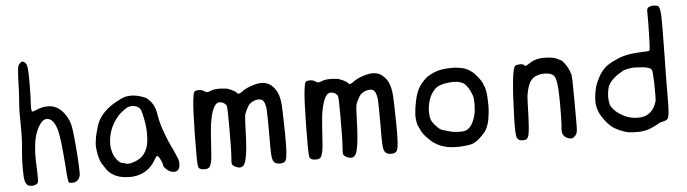

<svg xmlns="http://www.w3.org/2000/svg" viewBox="-44 -824 3599 1006"><g transform="rotate(-5 1756.0 -321.5)"><path d="M83 -640.6Q87.9 -646.5 92.8 -647.5Q105.5 -648.4 115.2 -631.8Q126 -616.2 122.1 -465.8Q119.1 -413.1 119.6 -398.4Q120.1 -383.8 124 -381.8Q127.9 -380.9 151.4 -390.6Q174.8 -400.4 198.7 -401.9Q222.7 -403.3 241.2 -396.5Q268.6 -386.7 290 -359.4Q311.5 -332 321.3 -297.9Q329.1 -268.6 337.4 -162.1Q345.7 -55.7 342.8 -27.3Q339.8 -14.6 331.1 -3.9Q321.3 3.9 314.5 6.8Q306.6 7.8 296.9 7.8Q287.1 7.8 283.2 4.9Q277.3 -1 272.5 -84Q261.7 -230.5 250 -271.5Q235.4 -326.2 207 -335Q196.3 -338.9 183.6 -334Q159.2 -322.3 140.6 -276.4Q114.3 -211.9 122.1 -84Q124 -30.3 122.6 -16.6Q121.1 -2.9 109.4 1Q100.6 5.9 87.9 5.4Q75.2 4.9 68.4 1Q52.7 -8.8 49.8 -43Q45.9 -116.2 53.7 -193.4Q59.6 -250 57.6 -331.1Q56.6 -398.4 58.6 -416Q60.5 -435.5 63.5 -489.3Q66.4 -588.9 69.3 -610.8Q72.3 -632.8 83 -640.6Z M614.3 -416Q664.1 -428.7 725.6 -400.4Q749 -381.8 760.3 -360.8Q771.5 -339.8 775.4 -314.5Q786.1 -233.4 846.7 -109.4Q862.3 -74.2 865.2 -64.9Q868.2 -55.7 868.2 -43.9Q868.2 -21.5 858.9 -11.2Q849.6 -1 831.1 -2.9Q815.4 -4.9 798.8 -19Q782.2 -33.2 782.2 -43.9Q782.2 -49.8 775.9 -64.5Q769.5 -79.1 763.7 -86.9Q757.8 -94.7 753.4 -92.3Q749 -89.8 738.3 -70.3Q702.1 -9.8 632.8 2Q605.5 6.8 565.9 1Q526.4 -4.9 497.1 -31.2Q490.2 -37.1 475.6 -59.1Q460.9 -81.1 457 -90.8Q444.3 -121.1 440.4 -168Q439.5 -189.5 445.3 -220.7Q451.2 -247.1 458 -269.5Q470.7 -318.4 513.7 -357.4Q531.2 -374 563.5 -392.6Q595.7 -411.1 614.3 -416ZM668.9 -361.3Q649.4 -369.1 627.9 -362.3Q612.3 -356.4 590.8 -338.4Q569.3 -320.3 556.6 -300.8Q529.3 -263.7 520 -216.8Q510.7 -169.9 522.5 -132.8Q529.3 -109.4 544.4 -91.3Q559.6 -73.2 572.3 -72.3Q579.1 -72.3 584 -69.3Q596.7 -61.5 626 -70.3Q661.1 -81.1 680.7 -101.6Q698.2 -123 705.6 -147.9Q712.9 -172.9 712.9 -215.8Q712.9 -250 705.1 -290Q697.3 -330.1 694.3 -335.9Q688.5 -353.5 668.9 -361.3Z M1295.9 -420.9Q1351.6 -436.5 1384.8 -408.2Q1406.2 -389.6 1416.5 -364.3Q1426.8 -338.9 1429.7 -298.8Q1431.6 -264.6 1433.6 -149.4Q1435.5 -30.3 1423.8 -10.7Q1416 2.9 1392.6 2.4Q1369.1 2 1360.4 -11.7Q1353.5 -22.5 1351.6 -48.3Q1349.6 -74.2 1350.6 -154.3Q1350.6 -263.7 1348.6 -286.6Q1346.7 -309.6 1338.9 -326.2Q1330.1 -343.8 1306.6 -341.8Q1279.3 -338.9 1260.7 -320.3Q1253.9 -312.5 1244.6 -293.9Q1235.4 -275.4 1233.4 -263.7Q1231.4 -250 1229.5 -196.3Q1226.6 -76.2 1214.8 -32.2Q1203.1 19.5 1160.2 -1Q1144.5 -8.8 1142.1 -17.1Q1139.6 -25.4 1142.6 -55.7Q1145.5 -90.8 1145.5 -223.6Q1145.5 -315.4 1141.6 -324.2Q1133.8 -337.9 1117.7 -342.8Q1101.6 -347.7 1089.8 -339.8Q1063.5 -318.4 1050.8 -230.5Q1046.9 -203.1 1039.1 -76.2Q1035.2 -23.4 1022.5 -9.8Q1014.6 -2 998 -2Q966.8 -2 963.9 -21.5Q960 -43 961.9 -179.2Q963.9 -315.4 969.7 -366.2Q973.6 -402.3 978.5 -410.2Q983.4 -418 1003.9 -418Q1017.6 -418 1030.3 -410.2Q1041 -403.3 1046.9 -403.3Q1052.7 -403.3 1066.4 -409.2Q1080.1 -416 1114.3 -416L1149.4 -413.1L1172.9 -404.3Q1197.3 -392.6 1201.2 -385.7Q1208 -375 1226.6 -388.7Q1252 -409.2 1295.9 -420.9Z M1880.9 -420.9Q1936.5 -436.5 1969.7 -408.2Q1991.2 -389.6 2001.5 -364.3Q2011.7 -338.9 2014.6 -298.8Q2016.6 -264.6 2018.6 -149.4Q2020.5 -30.3 2008.8 -10.7Q2001 2.9 1977.5 2.4Q1954.1 2 1945.3 -11.7Q1938.5 -22.5 1936.5 -48.3Q1934.6 -74.2 1935.5 -154.3Q1935.5 -263.7 1933.6 -286.6Q1931.6 -309.6 1923.8 -326.2Q1915 -343.8 1891.6 -341.8Q1864.3 -338.9 1845.7 -320.3Q1838.9 -312.5 1829.6 -293.9Q1820.3 -275.4 1818.4 -263.7Q1816.4 -250 1814.5 -196.3Q1811.5 -76.2 1799.8 -32.2Q1788.1 19.5 1745.1 -1Q1729.5 -8.8 1727.1 -17.1Q1724.6 -25.4 1727.5 -55.7Q1730.5 -90.8 1730.5 -223.6Q1730.5 -315.4 1726.6 -324.2Q1718.8 -337.9 1702.6 -342.8Q1686.5 -347.7 1674.8 -339.8Q1648.4 -318.4 1635.7 -230.5Q1631.8 -203.1 1624 -76.2Q1620.1 -23.4 1607.4 -9.8Q1599.6 -2 1583 -2Q1551.8 -2 1548.8 -21.5Q1544.9 -43 1546.9 -179.2Q1548.8 -315.4 1554.7 -366.2Q1558.6 -402.3 1563.5 -410.2Q1568.4 -418 1588.9 -418Q1602.5 -418 1615.2 -410.2Q1626 -403.3 1631.8 -403.3Q1637.7 -403.3 1651.4 -409.2Q1665 -416 1699.2 -416L1734.4 -413.1L1757.8 -404.3Q1782.2 -392.6 1786.1 -385.7Q1793 -375 1811.5 -388.7Q1836.9 -409.2 1880.9 -420.9Z M2277.3 -414.1Q2306.6 -418.9 2336.4 -418.5Q2366.2 -418 2396.5 -410.2Q2427.7 -401.4 2455.1 -372.1Q2486.3 -337.9 2494.1 -310.5Q2507.8 -288.1 2507.8 -203.1Q2507.8 -171.9 2501 -132.8Q2496.1 -103.5 2481.4 -77.1Q2474.6 -64.5 2448.2 -40Q2421.9 -13.7 2392.6 -8.8Q2339.8 0 2292 -4.9Q2243.2 -9.8 2201.2 -39.1Q2162.1 -72.3 2146.5 -98.6Q2132.8 -127 2128.9 -135.7Q2119.1 -171.9 2123 -203.1Q2125 -229.5 2132.3 -263.7Q2139.6 -297.9 2152.3 -324.2L2165 -344.7Q2176.8 -359.4 2189.5 -372.1Q2202.1 -384.8 2221.7 -394.5Q2248 -408.2 2277.3 -414.1ZM2362.3 -341.8Q2338.9 -346.7 2305.7 -342.3Q2272.5 -337.9 2254.4 -328.6Q2236.3 -319.3 2221.2 -296.4Q2206.1 -273.4 2200.2 -246.1Q2193.4 -215.8 2194.8 -191.9Q2196.3 -168 2199.2 -161.1Q2205.1 -142.6 2224.6 -123Q2241.2 -103.5 2256.8 -98.6Q2272.5 -93.8 2297.9 -86.9Q2320.3 -81.1 2346.2 -81.1Q2372.1 -81.1 2382.8 -86.9Q2414.1 -102.5 2429.7 -161.1Q2435.5 -182.6 2436 -214.8Q2436.5 -247.1 2431.6 -263.7Q2423.8 -287.1 2411.1 -306.6Q2398.4 -326.2 2384.8 -334Q2376 -338.9 2362.3 -341.8Z M2796.9 -427.7Q2812.5 -429.7 2837.9 -428.2Q2863.3 -426.8 2875 -422.9Q2887.7 -418.9 2912.1 -405.3Q2941.4 -375 2955.1 -330.1L2958 -298.8L2959 -188.5Q2960 -46.9 2958 -33.2Q2956.1 -19.5 2947.3 -7.8Q2936.5 2.9 2930.7 3.9Q2922.9 5.9 2910.6 2Q2898.4 -2 2891.6 -8.8Q2881.8 -17.6 2879.4 -30.8Q2877 -43.9 2880.9 -77.1Q2884.8 -191.4 2879.9 -266.6Q2876 -315.4 2864.3 -330.1Q2850.6 -344.7 2820.3 -346.2Q2790 -347.7 2763.7 -335Q2746.1 -325.2 2735.4 -305.2Q2724.6 -285.2 2717.8 -248Q2713.9 -233.4 2711.9 -135.7Q2709 -53.7 2703.1 -33.2Q2699.2 -18.6 2692.9 -13.2Q2686.5 -7.8 2673.8 -7.8Q2648.4 -7.8 2641.6 -23.4Q2633.8 -40 2636.7 -131.8Q2644.5 -380.9 2665 -399.4Q2671.9 -405.3 2690.4 -405.8Q2709 -406.2 2712.9 -399.4Q2717.8 -389.6 2739.3 -405.3Q2763.7 -422.9 2796.9 -427.7Z M3384.8 -642.6Q3403.3 -656.2 3436.5 -648.4Q3448.2 -642.6 3450.7 -603.5Q3453.1 -564.5 3450.2 -401.4Q3447.3 -262.7 3447.3 -164.1Q3447.3 -107.4 3444.8 -84.5Q3442.4 -61.5 3436.5 -53.7Q3430.7 -45.9 3412.1 -42Q3397.5 -40 3380.9 -29.3Q3365.2 -20.5 3338.9 -9.8Q3312.5 0 3282.2 1Q3222.7 2 3201.2 -8.8Q3179.7 -15.6 3156.2 -29.3Q3132.8 -43 3109.9 -72.3Q3086.9 -101.6 3078.1 -125Q3067.4 -152.3 3067.9 -182.1Q3068.4 -211.9 3079.1 -256.8Q3098.6 -308.6 3122.1 -336.9Q3145.5 -365.2 3194.3 -385.7Q3243.2 -411.1 3328.1 -414.1Q3368.2 -415 3373 -418Q3377.9 -420.9 3379.9 -564.5V-632.8ZM3335 -334Q3312.5 -335.9 3290 -336.9Q3267.6 -337.9 3229.5 -327.1Q3213.9 -318.4 3197.3 -307.6Q3159.2 -281.2 3145.5 -251Q3137.7 -225.6 3136.7 -195.3Q3137.7 -161.1 3144.5 -147.9Q3151.4 -134.8 3165 -121.1Q3183.6 -103.5 3212.9 -88.9Q3242.2 -74.2 3281.2 -73.2Q3308.6 -73.2 3324.2 -80.1Q3353.5 -91.8 3369.1 -120.1Q3379.9 -141.6 3382.3 -150.9Q3384.8 -160.2 3383.8 -246.1Q3381.8 -310.5 3377 -317.4Q3370.1 -329.1 3335 -334Z"/></g></svg>

Font: JasonHandwriting4
Style: Regular
Weight: 400
Version: Version 1.01.21